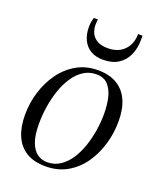

<svg xmlns="http://www.w3.org/2000/svg" viewBox="-140 -833 774 931"><g transform="rotate(20 247.0 -368.0)"><path d="M288.5 -515.5Q347 -515.5 386.5 -492Q426 -468.5 446 -424Q466 -379.5 466 -316Q466 -256.5 449.2 -198.5Q432.5 -140.5 399.8 -93.2Q367 -46 318.5 -18Q270 10 206.5 10Q147 10 107.2 -14.2Q67.5 -38.5 48 -83.8Q28.5 -129 28.5 -191.5Q28.5 -251.5 46 -309.2Q63.5 -367 97.2 -413.8Q131 -460.5 179.2 -488Q227.5 -515.5 288.5 -515.5ZM288 -494Q251 -494 221.8 -475Q192.5 -456 170.8 -423.2Q149 -390.5 135 -349.2Q121 -308 114 -262.8Q107 -217.5 107 -174Q107 -115 120.2 -79.2Q133.5 -43.5 156.2 -27.5Q179 -11.5 207.5 -11.5Q244 -11.5 273.2 -30.5Q302.5 -49.5 324 -81.8Q345.5 -114 359.5 -154.8Q373.5 -195.5 380.5 -239.8Q387.5 -284 387.5 -326.5Q387.5 -370.5 378.8 -408.5Q370 -446.5 348.5 -470.2Q327 -494 288 -494ZM292 -571Q252.5 -571 226.2 -587.5Q200 -604 187 -632.5Q174 -661 174 -697Q174 -714 176.2 -725.2Q178.5 -736.5 181.5 -746.5H203Q202.5 -743.5 201.5 -738Q200.5 -732.5 200.5 -719Q200.5 -695 210 -675Q219.5 -655 240.5 -643.2Q261.5 -631.5 296 -631.5Q329.5 -631.5 355 -645.2Q380.5 -659 395.2 -684.8Q410 -710.5 410 -746.5H432.5Q432.5 -742 432.8 -738Q433 -734 433 -726Q433 -681 417.2 -646Q401.5 -611 370.2 -591Q339 -571 292 -571Z"/></g></svg>

Font: Merriweather 144pt Light
Style: Italic
Weight: 300
Italic angle: -7.8°
Version: Version 2.101